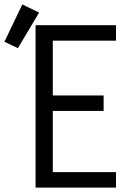

<svg xmlns="http://www.w3.org/2000/svg" viewBox="-89 -849 609 869"><path d="M72 0V-735H436V-665H150V-417H380V-347H150V-70H436V0ZM-8 -631 -69 -660 12 -829 88 -792Z"/></svg>

Font: Zed Sans
Style: Regular
Weight: 400
Designer: Belleve Invis
Foundry: Belleve Invis
Version: Version 1.0.0; ttfautohint (v1.8.4)